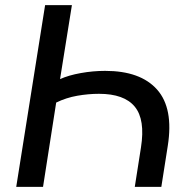

<svg xmlns="http://www.w3.org/2000/svg" viewBox="-20 -725 741 745"><path d="M43 0 155 -705H259L213 -418Q246 -433 293.5 -441.5Q341 -450 388 -450Q525 -450 589.5 -377.5Q654 -305 631 -159L606 0H503L527 -153Q544 -261 503 -311Q462 -361 364 -361Q323 -361 280 -353.5Q237 -346 198 -327L147 0Z"/></svg>

Font: Mulish SemiBold
Style: Italic
Weight: 600
Italic angle: -9°
Designer: Vernon Adams
Foundry: Vernon Adams
Version: Version 3.603; ttfautohint (v1.8.3)